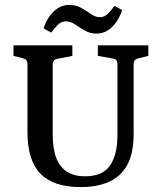

<svg xmlns="http://www.w3.org/2000/svg" viewBox="-20 -755 660 783"><path d="M585 -570V-527L543 -517Q525 -512 525 -494V-209Q525 -131 499.5 -83.5Q474 -36 425.5 -14Q377 8 309 8Q198 8 145 -46.5Q92 -101 92 -216V-494Q92 -512 75 -517L35 -527V-570H275V-527L213 -515Q195 -512 195 -492V-207Q195 -147 210 -109.5Q225 -72 254.5 -54Q284 -36 326 -36Q399 -36 429 -80.5Q459 -125 459 -204V-493Q459 -513 442 -516L379 -527V-570ZM373 -618Q347 -618 325.5 -630.5Q304 -643 286 -655.5Q268 -668 249 -668Q230 -668 215.5 -653.5Q201 -639 189 -622L158 -639Q165 -663 179.5 -685Q194 -707 215 -721Q236 -735 263 -735Q290 -735 311 -723Q332 -711 350.5 -698Q369 -685 387 -685Q406 -685 420.5 -699.5Q435 -714 447 -731L478 -714Q471 -691 456.5 -668.5Q442 -646 421 -632Q400 -618 373 -618Z"/></svg>

Font: Yrsa Medium
Style: Regular
Weight: 500
Designer: Anna Giedrys (Yrsa+Rasa design), David Brezina (Yrsa art-direction, Rasa art-direction, design)
Foundry: Rosetta Type Foundry
Version: Version 2.004